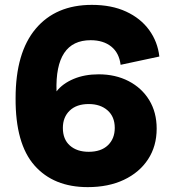

<svg xmlns="http://www.w3.org/2000/svg" viewBox="-20 -759 704 788"><path d="M340 9Q200 9 121.5 -80Q43 -169 44 -356Q44 -543 126.5 -641Q209 -739 357 -739Q438 -739 497.5 -711.5Q557 -684 592 -636Q627 -588 634 -527L475 -493Q469 -542 436.5 -568Q404 -594 352 -594Q205 -594 212 -384Q237 -416 282 -435Q327 -454 385 -454Q454 -454 508 -426Q562 -398 592.5 -348Q623 -298 623 -231Q623 -159 587.5 -105Q552 -51 488.5 -21Q425 9 340 9ZM344 -136Q395 -136 423 -163Q451 -190 451 -234Q451 -280 421.5 -306Q392 -332 344 -332Q294 -332 266 -305Q238 -278 238 -234Q238 -187 267 -161.5Q296 -136 344 -136Z"/></svg>

Font: BDO Grotesk ExtraBold
Style: Regular
Weight: 800
Designer: Deni Anggara
Foundry: Lokal Container
Version: Version 2.000